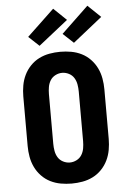

<svg xmlns="http://www.w3.org/2000/svg" viewBox="-64 -1036 728 1090"><g transform="rotate(-5 300.0 -491.0)"><path d="M300 8Q269 8 238 2.5Q207 -3 179 -17Q151 -31 129 -54Q107 -77 93.5 -105Q80 -133 74.5 -164Q69 -195 69 -226V-509Q69 -540 74.5 -571Q80 -602 93.5 -630Q107 -658 129 -681Q151 -704 179 -718Q207 -732 238 -737.5Q269 -743 300 -743Q331 -743 362 -737.5Q393 -732 421 -718Q449 -704 471 -681Q493 -658 506.5 -630Q520 -602 525.5 -571Q531 -540 531 -509V-226Q531 -195 525.5 -164Q520 -133 506.5 -105Q493 -77 471 -54Q449 -31 421 -17Q393 -3 362 2.5Q331 8 300 8ZM300 -112Q320 -112 338.5 -121.5Q357 -131 367.5 -148Q378 -165 381.5 -185.5Q385 -206 385 -226V-509Q385 -529 381.5 -549.5Q378 -570 367.5 -587Q357 -604 338.5 -613.5Q320 -623 300 -623Q280 -623 261.5 -613.5Q243 -604 232.5 -587Q222 -570 218.5 -549.5Q215 -529 215 -509V-226Q215 -206 218.5 -185.5Q222 -165 232.5 -148Q243 -131 261.5 -121.5Q280 -112 300 -112ZM382 -787 322 -843 476 -990 549 -920ZM186 -787 126 -843 281 -990 354 -920Z"/></g></svg>

Font: Iosevka Aile Heavy
Style: Regular
Weight: 900
Designer: Belleve Invis
Foundry: Belleve Invis
Version: Version 31.1.0; ttfautohint (v1.8.4)